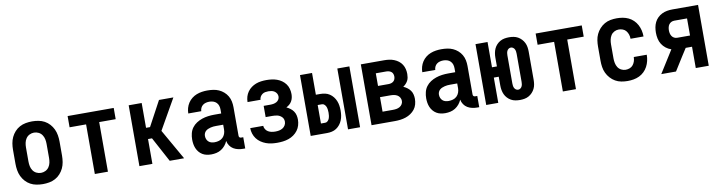

<svg xmlns="http://www.w3.org/2000/svg" viewBox="-24 -1068 6048 1616"><g transform="rotate(-10 3000.0 -260.0)"><path d="M250 8Q223 8 195.5 3Q168 -2 144 -15Q120 -28 101.5 -48.5Q83 -69 71.5 -93.5Q60 -118 55.5 -145.5Q51 -173 51 -200V-320Q51 -347 55.5 -374.5Q60 -402 71.5 -426.5Q83 -451 101.5 -471.5Q120 -492 144 -505Q168 -518 195.5 -523Q223 -528 250 -528Q277 -528 304.5 -523Q332 -518 356 -505Q380 -492 398.5 -471.5Q417 -451 428.5 -426.5Q440 -402 444.5 -374.5Q449 -347 449 -320V-200Q449 -173 444.5 -145.5Q440 -118 428.5 -93.5Q417 -69 398.5 -48.5Q380 -28 356 -15Q332 -2 304.5 3Q277 8 250 8ZM250 -88Q270 -88 288.5 -97Q307 -106 318.5 -123Q330 -140 334 -160Q338 -180 338 -200V-320Q338 -340 334 -360Q330 -380 318.5 -397Q307 -414 288.5 -423Q270 -432 250 -432Q230 -432 211.5 -423Q193 -414 181.5 -397Q170 -380 166 -360Q162 -340 162 -320V-200Q162 -180 166 -160Q170 -140 181.5 -123Q193 -106 211.5 -97Q230 -88 250 -88Z M694 0V-424H553V-520H947V-424H806V0Z M1075 0V-520H1186V-308H1220L1334 -520H1457L1309 -260L1457 0H1334L1220 -212H1186V0Z M1689 8H1688Q1669 8 1649.5 4Q1630 0 1613.5 -10Q1597 -20 1584.5 -35Q1572 -50 1564.5 -68Q1557 -86 1554 -105Q1551 -124 1551 -143Q1551 -170 1557.5 -196Q1564 -222 1579.5 -243Q1595 -264 1617.5 -278.5Q1640 -293 1665 -301.5Q1690 -310 1716.5 -313.5Q1743 -317 1769 -317H1830V-351Q1830 -368 1825 -383.5Q1820 -399 1808.5 -410.5Q1797 -422 1781 -427Q1765 -432 1748 -432Q1734 -432 1719.5 -428.5Q1705 -425 1693 -416Q1681 -407 1674.5 -393Q1668 -379 1668 -365H1557Q1557 -388 1563.5 -411Q1570 -434 1583 -454Q1596 -474 1615 -489Q1634 -504 1656 -512.5Q1678 -521 1701.5 -524.5Q1725 -528 1748 -528Q1773 -528 1798 -524.5Q1823 -521 1845.5 -511Q1868 -501 1887 -484.5Q1906 -468 1918.5 -446.5Q1931 -425 1936 -400.5Q1941 -376 1941 -351V-108Q1941 -104 1942 -100Q1943 -96 1946 -93Q1949 -90 1953 -89Q1957 -88 1961 -88H1978V8H1961Q1940 8 1918.5 3.5Q1897 -1 1878.5 -12Q1860 -23 1847.5 -41.5Q1835 -60 1831 -82Q1822 -61 1807.5 -43.5Q1793 -26 1774 -14Q1755 -2 1733 3Q1711 8 1689 8ZM1734 -88Q1753 -88 1771.5 -93.5Q1790 -99 1803.5 -112Q1817 -125 1823.5 -143Q1830 -161 1830 -180V-221H1769Q1757 -221 1745.5 -220Q1734 -219 1722.5 -216Q1711 -213 1700 -208.5Q1689 -204 1680 -196Q1671 -188 1666.5 -177Q1662 -166 1662 -154Q1662 -140 1667 -127Q1672 -114 1682.5 -104.5Q1693 -95 1706.5 -91.5Q1720 -88 1734 -88Z M2252 8Q2228 8 2204 5Q2180 2 2157 -6.5Q2134 -15 2113.5 -29Q2093 -43 2078.5 -62.5Q2064 -82 2056.5 -105.5Q2049 -129 2049 -153H2160Q2161 -137 2169.5 -123.5Q2178 -110 2191.5 -102Q2205 -94 2221 -91Q2237 -88 2252 -88Q2269 -88 2285 -91Q2301 -94 2315 -102.5Q2329 -111 2337.5 -125.5Q2346 -140 2346 -156Q2346 -167 2342.5 -177.5Q2339 -188 2331 -196Q2323 -204 2313.5 -209.5Q2304 -215 2293.5 -217.5Q2283 -220 2272 -221Q2261 -222 2250 -222H2193V-318H2250Q2264 -318 2277.5 -320.5Q2291 -323 2303 -329.5Q2315 -336 2322.5 -348Q2330 -360 2330 -374Q2330 -388 2323 -400Q2316 -412 2304.5 -419.5Q2293 -427 2279.5 -429.5Q2266 -432 2253 -432Q2239 -432 2225.5 -429.5Q2212 -427 2201 -419Q2190 -411 2183 -399Q2176 -387 2176 -373H2065V-374Q2065 -397 2071.5 -419Q2078 -441 2091.5 -460Q2105 -479 2123.5 -492.5Q2142 -506 2163 -514Q2184 -522 2207 -525Q2230 -528 2253 -528Q2276 -528 2298.5 -525Q2321 -522 2342.5 -514.5Q2364 -507 2383 -493.5Q2402 -480 2415.5 -461.5Q2429 -443 2435 -420.5Q2441 -398 2441 -375Q2441 -359 2437.5 -343.5Q2434 -328 2426 -314Q2418 -300 2405.5 -289.5Q2393 -279 2379 -272Q2396 -264 2411 -253Q2426 -242 2437 -226.5Q2448 -211 2452.5 -192.5Q2457 -174 2457 -155Q2457 -130 2450 -106Q2443 -82 2428.5 -62.5Q2414 -43 2393.5 -28.5Q2373 -14 2349.5 -6Q2326 2 2301.5 5Q2277 8 2252 8Z M2858 0V-520H2961V0ZM2539 0V-520H2642V-334H2679Q2700 -334 2720.5 -329.5Q2741 -325 2758.5 -313.5Q2776 -302 2789 -285.5Q2802 -269 2810 -249.5Q2818 -230 2821 -209Q2824 -188 2824 -167Q2824 -146 2821 -125Q2818 -104 2810 -84.5Q2802 -65 2789 -48.5Q2776 -32 2758.5 -20.5Q2741 -9 2720.5 -4.5Q2700 0 2679 0ZM2679 -88Q2691 -88 2700.5 -97.5Q2710 -107 2714 -118.5Q2718 -130 2719.5 -142.5Q2721 -155 2721 -167Q2721 -179 2719.5 -191.5Q2718 -204 2714 -215.5Q2710 -227 2700.5 -236.5Q2691 -246 2679 -246H2642V-88Z M3059 0V-520H3259Q3281 -520 3302 -517Q3323 -514 3343 -506Q3363 -498 3380 -485Q3397 -472 3408.5 -454Q3420 -436 3425 -415Q3430 -394 3430 -373Q3430 -358 3427.5 -343Q3425 -328 3418 -315Q3411 -302 3400.5 -291Q3390 -280 3378 -272Q3395 -265 3410.5 -253.5Q3426 -242 3437 -227Q3448 -212 3452.5 -193Q3457 -174 3457 -156Q3457 -132 3450.5 -108.5Q3444 -85 3429.5 -66.5Q3415 -48 3395 -34.5Q3375 -21 3352.5 -13.5Q3330 -6 3306.5 -3Q3283 0 3259 0ZM3170 -316H3259Q3271 -316 3282 -319Q3293 -322 3302 -329.5Q3311 -337 3315 -348Q3319 -359 3319 -371Q3319 -382 3315 -393Q3311 -404 3302 -411Q3293 -418 3282 -421Q3271 -424 3259 -424H3170ZM3170 -96H3259Q3274 -96 3289 -98.5Q3304 -101 3317 -108.5Q3330 -116 3338 -129Q3346 -142 3346 -157Q3346 -173 3338 -186.5Q3330 -200 3317 -207.5Q3304 -215 3289 -217.5Q3274 -220 3259 -220H3170Z M3689 8H3688Q3669 8 3649.5 4Q3630 0 3613.5 -10Q3597 -20 3584.5 -35Q3572 -50 3564.5 -68Q3557 -86 3554 -105Q3551 -124 3551 -143Q3551 -170 3557.5 -196Q3564 -222 3579.5 -243Q3595 -264 3617.5 -278.5Q3640 -293 3665 -301.5Q3690 -310 3716.5 -313.5Q3743 -317 3769 -317H3830V-351Q3830 -368 3825 -383.5Q3820 -399 3808.5 -410.5Q3797 -422 3781 -427Q3765 -432 3748 -432Q3734 -432 3719.5 -428.5Q3705 -425 3693 -416Q3681 -407 3674.5 -393Q3668 -379 3668 -365H3557Q3557 -388 3563.5 -411Q3570 -434 3583 -454Q3596 -474 3615 -489Q3634 -504 3656 -512.5Q3678 -521 3701.5 -524.5Q3725 -528 3748 -528Q3773 -528 3798 -524.5Q3823 -521 3845.5 -511Q3868 -501 3887 -484.5Q3906 -468 3918.5 -446.5Q3931 -425 3936 -400.5Q3941 -376 3941 -351V-108Q3941 -104 3942 -100Q3943 -96 3946 -93Q3949 -90 3953 -89Q3957 -88 3961 -88H3978V8H3961Q3940 8 3918.5 3.5Q3897 -1 3878.5 -12Q3860 -23 3847.5 -41.5Q3835 -60 3831 -82Q3822 -61 3807.5 -43.5Q3793 -26 3774 -14Q3755 -2 3733 3Q3711 8 3689 8ZM3734 -88Q3753 -88 3771.5 -93.5Q3790 -99 3803.5 -112Q3817 -125 3823.5 -143Q3830 -161 3830 -180V-221H3769Q3757 -221 3745.5 -220Q3734 -219 3722.5 -216Q3711 -213 3700 -208.5Q3689 -204 3680 -196Q3671 -188 3666.5 -177Q3662 -166 3662 -154Q3662 -140 3667 -127Q3672 -114 3682.5 -104.5Q3693 -95 3706.5 -91.5Q3720 -88 3734 -88Z M4327 8Q4307 8 4287.5 4.5Q4268 1 4251 -8.5Q4234 -18 4220.5 -32.5Q4207 -47 4199 -64.5Q4191 -82 4187.5 -101.5Q4184 -121 4184 -140V-216H4142V0H4039V-520H4142V-304H4184V-380Q4184 -399 4187.5 -418.5Q4191 -438 4199 -455.5Q4207 -473 4220.5 -487.5Q4234 -502 4251 -511.5Q4268 -521 4287.5 -524.5Q4307 -528 4327 -528Q4346 -528 4365.5 -524.5Q4385 -521 4402 -511.5Q4419 -502 4432.5 -487.5Q4446 -473 4454.5 -455.5Q4463 -438 4466 -418.5Q4469 -399 4469 -380V-140Q4469 -121 4466 -101.5Q4463 -82 4454.5 -64.5Q4446 -47 4432.5 -32.5Q4419 -18 4402 -8.5Q4385 1 4365.5 4.5Q4346 8 4327 8ZM4327 -80Q4337 -80 4345.5 -86Q4354 -92 4358.5 -101Q4363 -110 4364.5 -120Q4366 -130 4366 -140V-380Q4366 -390 4364.5 -400Q4363 -410 4358.5 -419Q4354 -428 4345.5 -434Q4337 -440 4327 -440Q4316 -440 4307.5 -434Q4299 -428 4294.5 -419Q4290 -410 4288.5 -400Q4287 -390 4287 -380V-140Q4287 -130 4288.5 -120Q4290 -110 4294.5 -101Q4299 -92 4307.5 -86Q4316 -80 4327 -80Z M4694 0V-424H4553V-520H4947V-424H4806V0Z M5247 8Q5220 8 5193 3Q5166 -2 5142.5 -15.5Q5119 -29 5100.5 -49.5Q5082 -70 5070.5 -94.5Q5059 -119 5055 -146Q5051 -173 5051 -200V-320Q5051 -347 5055 -374Q5059 -401 5070.5 -425.5Q5082 -450 5100.5 -470.5Q5119 -491 5142.5 -504.5Q5166 -518 5193 -523Q5220 -528 5247 -528Q5273 -528 5298.5 -523.5Q5324 -519 5347 -508Q5370 -497 5388.5 -479Q5407 -461 5419 -438.5Q5431 -416 5437 -390.5Q5443 -365 5443 -340V-338H5332V-339Q5332 -357 5326.5 -374Q5321 -391 5310 -405Q5299 -419 5282 -425.5Q5265 -432 5247 -432Q5227 -432 5209 -422.5Q5191 -413 5180.5 -396.5Q5170 -380 5166 -360Q5162 -340 5162 -320V-200Q5162 -180 5166 -160Q5170 -140 5180.5 -123.5Q5191 -107 5209 -97.5Q5227 -88 5247 -88Q5265 -88 5282 -94.5Q5299 -101 5310 -115Q5321 -129 5326.5 -146Q5332 -163 5332 -181V-182H5443V-180Q5443 -155 5437 -129.5Q5431 -104 5419 -81.5Q5407 -59 5388.5 -41Q5370 -23 5347 -12Q5324 -1 5298.5 3.5Q5273 8 5247 8Z M5535 0 5655 -191Q5630 -199 5609.5 -215Q5589 -231 5575.5 -252.5Q5562 -274 5556.5 -299.5Q5551 -325 5551 -351Q5551 -374 5555 -396.5Q5559 -419 5569 -439.5Q5579 -460 5595.5 -476Q5612 -492 5632.5 -502Q5653 -512 5675.5 -516Q5698 -520 5721 -520H5941V0H5830V-182H5776L5735 -118L5661 0ZM5721 -278H5830V-424H5721Q5707 -424 5695 -418Q5683 -412 5675.5 -401.5Q5668 -391 5665 -377.5Q5662 -364 5662 -351Q5662 -338 5665 -325Q5668 -312 5675.5 -301Q5683 -290 5695 -284Q5707 -278 5721 -278Z"/></g></svg>

Font: Iosevka SS18
Style: Bold
Weight: 700
Monospace: yes
Designer: Belleve Invis
Foundry: Belleve Invis
Version: Version 25.1.1; ttfautohint (v1.8.4)